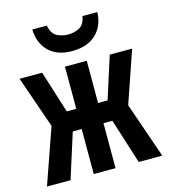

<svg xmlns="http://www.w3.org/2000/svg" viewBox="-112 -847 825 936"><g transform="rotate(-15 300.0 -379.0)"><path d="M9 0 107 -280 16 -542H130L197 -329H245V-542H355V-329H403L471 -542H584L494 -280L591 0H472L400 -227H355V0H245V-227H200L128 0ZM299 -606Q224 -606 182 -647.5Q140 -689 138 -758H211Q220 -715 246 -702Q272 -689 301 -689Q332 -689 358 -702.5Q384 -716 391 -758H466Q464 -689 420.5 -647.5Q377 -606 299 -606Z"/></g></svg>

Font: Noto Sans Mono SemiBold
Style: Regular
Weight: 600
Designer: Monotype Design Team
Foundry: Monotype Imaging Inc.
Version: Version 2.014; ttfautohint (v1.8.4.7-5d5b)